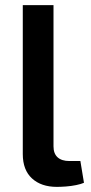

<svg xmlns="http://www.w3.org/2000/svg" viewBox="-20 -720 355 750"><path d="M189 -700V-148Q189 -120 205 -105.5Q221 -91 251 -91H294L308 -6Q297 -1 277.5 3Q258 7 237.5 8.5Q217 10 202 10Q141 10 105 -23Q69 -56 69 -118V-700Z"/></svg>

Font: Exo 2 SemiBold
Style: Regular
Weight: 600
Designer: Natanael Gama
Foundry: Natanael Gama
Version: Version 2.010